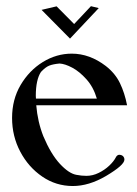

<svg xmlns="http://www.w3.org/2000/svg" viewBox="-20 -603 454 636"><path d="M221.2 13.2Q165.5 13.2 119.9 -18.1Q74.2 -49.3 47.1 -100.6Q20 -151.9 20 -212.4Q20 -273.4 48.3 -321.5Q76.7 -369.6 121.8 -397.5Q167 -425.3 217.8 -425.3Q276.9 -425.3 330.6 -384.3Q361.8 -359.9 377.4 -327.4Q393.1 -294.9 400.9 -254.4H100.1Q104.5 -200.2 123.5 -151.9Q148.4 -92.8 178.2 -60.5Q208 -28.3 232.9 -23.9Q250 -20.5 266.1 -20.5Q287.1 -20.5 306.9 -30.3Q326.7 -40 341.8 -54.2Q356.9 -68.4 363.8 -82Q367.2 -88.9 374 -90.3Q382.8 -90.3 387.5 -85.7Q392.1 -81.1 392.1 -74.2Q392.1 -56.2 331.1 -20Q274.4 13.2 221.2 13.2ZM300.8 -276.4Q289.6 -314.5 266.4 -340.3Q243.2 -366.2 219.2 -378.9Q195.3 -391.6 177.2 -392.6Q155.8 -390.6 143.3 -385.7Q130.9 -380.9 115.7 -364.7Q98.6 -338.9 98.6 -285.6L99.1 -276.4ZM211.9 -475.1 117.7 -570.3 167.5 -582 225.6 -523.4 281.2 -582.5 307.1 -576.2Z"/></svg>

Font: Quaaykop
Style: Regular
Weight: 400
Designer: Tup Wanders
Foundry: Free font, DO NOT SELL
Version: Version 1.00;July 31, 2023;FontCreator 11.5.0.2430 64-bit